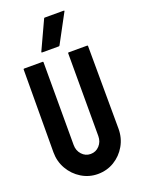

<svg xmlns="http://www.w3.org/2000/svg" viewBox="-172 -1004 804 1090"><g transform="rotate(-20 230.0 -459.0)"><path d="M224 10Q171 10 126 -17.5Q81 -45 54.5 -91Q28 -137 28 -192L30 -692Q30 -696 34 -696H146Q150 -696 150 -692V-192Q150 -158 171.5 -134.5Q193 -111 224 -111Q256 -111 277.5 -134.5Q299 -158 299 -192V-692Q299 -696 303 -696H415Q419 -696 419 -692L421 -192Q421 -136 394.5 -90Q368 -44 323.5 -17Q279 10 224 10ZM162 -747Q157 -747 158 -751L238 -924Q239 -928 243 -928H357Q363 -928 361 -924L268 -751Q266 -747 262 -747Z"/></g></svg>

Font: Staatliches
Style: Regular
Weight: 400
Designer: Brian LaRossa & Erica Carras
Foundry: Type Brut Foundry
Version: Version 1.000; ttfautohint (v1.8.2) -l 8 -r 50 -G 200 -x 14 